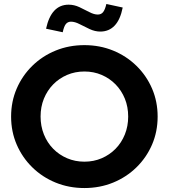

<svg xmlns="http://www.w3.org/2000/svg" viewBox="-20 -939 853 970"><path d="M406.3 11Q328.4 11 261.1 -16.5Q193.8 -44 143.3 -93.5Q92.7 -143 64.4 -208.5Q36.1 -274 36.1 -350Q36.1 -426 64.4 -491.5Q92.7 -557 143.3 -606.5Q193.8 -656 261.1 -683.5Q328.4 -711 406.3 -711Q484.2 -711 551.5 -683.5Q618.7 -656 669.3 -606.5Q719.9 -557 748.2 -491.5Q776.4 -426 776.4 -350Q776.4 -274 748.2 -208.5Q719.9 -143 669.3 -93.5Q618.7 -44 551.5 -16.5Q484.2 11 406.3 11ZM406.4 -122.2Q453.6 -122.2 493.7 -139.5Q533.9 -156.8 563.9 -187.4Q593.9 -218 610.8 -259.8Q627.6 -301.7 627.6 -350Q627.6 -399.1 610.8 -440.5Q593.9 -481.9 563.9 -512.6Q533.9 -543.2 493.7 -560.5Q453.6 -577.8 406.4 -577.8Q359.3 -577.8 319 -560.5Q278.7 -543.2 248.7 -512.6Q218.7 -481.9 201.8 -440.5Q185 -399.1 185 -350.5Q185 -301.9 201.8 -259.9Q218.7 -218 248.7 -187.4Q278.7 -156.8 319.1 -139.5Q359.4 -122.2 406.4 -122.2ZM296.9 -776.1 212.7 -794Q239 -915.4 326.7 -915.4Q354.4 -915.4 381 -903Q407.6 -890.6 431.3 -878Q455 -865.5 473.9 -865.5Q490.9 -865.5 500.6 -877.4Q510.4 -889.3 517.4 -918.9L599.9 -901Q587.8 -839.6 559.1 -809.6Q530.5 -779.5 486.6 -779.5Q459.9 -779.5 432.9 -792.1Q406 -804.7 382.1 -817.1Q358.3 -829.5 338.7 -829.5Q322.2 -829.5 312.5 -817.3Q302.9 -805 296.9 -776.1Z"/></svg>

Font: Red Hat Display VF
Style: Regular
Weight: 300
Designer: Pentagram, MCKL
Foundry: Pentagram, MCKL
Version: Version 1.023